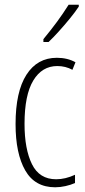

<svg xmlns="http://www.w3.org/2000/svg" viewBox="-20 -835 360 814"><path d="M214 -41Q128 -41 87 -112.5Q46 -184 46 -309Q46 -446 92 -518Q138 -590 221 -590Q266 -590 300 -571L287 -539Q258 -555 223 -555Q158 -555 121 -493.5Q84 -432 84 -310Q84 -203 115.5 -139Q147 -75 218 -75Q257 -75 298 -94V-59Q280 -51 257.5 -46Q235 -41 214 -41ZM314 -807Q298 -783 275.5 -755.5Q253 -728 229 -701.5Q205 -675 186 -657H164V-669Q197 -709 222 -743Q247 -777 271 -815H314Z"/></svg>

Font: Noto Sans Tamil UI ExtraCondensed ExtraLight
Style: Regular
Weight: 200
Width: 2
Designer: Jelle Bosma - Monotype Design Team
Foundry: Monotype Imaging Inc.
Version: Version 2.004; ttfautohint (v1.8.4.7-5d5b)